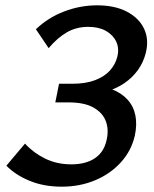

<svg xmlns="http://www.w3.org/2000/svg" viewBox="-20 -690 579 722"><path d="M212 12Q145 12 91.5 -10Q38 -32 4 -67L74 -150Q106 -115 150 -93.5Q194 -72 248 -72Q302 -72 336 -94.5Q370 -117 380 -160Q390 -199 379 -231.5Q368 -264 333.5 -284.5Q299 -305 237 -305H188L202 -375H251Q302 -375 337.5 -388.5Q373 -402 393.5 -425Q414 -448 421 -476Q429 -508 417 -533.5Q405 -559 378 -574Q351 -589 312 -589Q267 -589 231.5 -568.5Q196 -548 163 -509L115 -580Q161 -624 221.5 -647Q282 -670 345 -670Q412 -670 457.5 -646Q503 -622 522 -581.5Q541 -541 528 -490Q519 -455 498.5 -426.5Q478 -398 448 -377.5Q418 -357 381.5 -346.5Q345 -336 305 -336L313 -369Q362 -369 399 -355Q436 -341 459 -316Q482 -291 489 -256.5Q496 -222 487 -180Q474 -123 434.5 -79.5Q395 -36 337.5 -12Q280 12 212 12Z"/></svg>

Font: Ysabeau Office SemiBold
Style: Italic
Weight: 600
Italic angle: -12°
Designer: Christian Thalmann (Catharsis Fonts)
Version: Version 2.001;gftools[0.9.30]; featfreeze: tnum,lnum,ss02